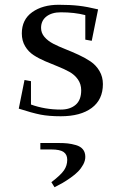

<svg xmlns="http://www.w3.org/2000/svg" viewBox="-20 -476 493 799"><path d="M58.1 -23.9 82 -143.1 108.9 -138.2V-41Q167 -20 232.9 -20Q271.5 -20 294.7 -39.8Q317.9 -59.6 317.9 -100.1Q317.9 -126 304.2 -145.5Q290.5 -165 268.8 -177Q247.1 -189 220.7 -199.5Q194.3 -210 168 -221.2Q141.6 -232.4 119.9 -246.6Q98.1 -260.7 84.5 -283.7Q70.8 -306.6 70.8 -336.9Q70.8 -394.5 114 -425.3Q157.2 -456.1 224.1 -456.1Q272.5 -456.1 307.1 -452.1Q341.8 -448.2 388.2 -437L361.8 -306.2L335 -311V-413.1Q290.5 -424.8 232.9 -424.8Q195.8 -424.8 173.3 -407.5Q150.9 -390.1 150.9 -359.9Q150.9 -338.9 165 -322.3Q179.2 -305.7 201.9 -293.9Q224.6 -282.2 252 -271.5Q279.3 -260.7 306.9 -248Q334.5 -235.4 357.2 -220Q379.9 -204.6 394 -180.4Q408.2 -156.2 408.2 -126Q408.2 -61.5 361.8 -26.9Q315.4 7.8 232.9 7.8Q183.6 7.8 148.7 1Q113.8 -5.9 58.1 -23.9ZM147.9 119.1H223.1Q245.1 119.1 261.5 120.8Q277.8 122.6 296.4 127.9Q314.9 133.3 325 145.5Q335 157.7 335 176.8Q335 192.9 326.2 209Q317.4 225.1 304.9 237.8Q292.5 250.5 273.7 263.7Q254.9 276.9 240.2 285.4Q225.6 293.9 207 303.2L193.8 282.2Q232.9 252.4 246.3 232.7Q259.8 212.9 259.8 189Q259.8 167 244.6 156.5Q229.5 146 193.8 146H147.9Z"/></svg>

Font: Dehuti
Style: Bold
Weight: 700
Version: Version 1.2